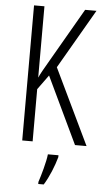

<svg xmlns="http://www.w3.org/2000/svg" viewBox="-62 -752 539 1011"><g transform="rotate(5 208.0 -246.5)"><path d="M416 0 224 -400 406 -714H346L186 -437C158 -389 139 -356 131 -337V-714H76V0H131V-276L187 -353L355 0ZM273 71V61H217C213 101 192 174 180 210V221H209C236 178 260 118 273 71Z"/></g></svg>

Font: Noto Sans Devanagari ExtraCondensed Light
Style: Regular
Weight: 300
Width: 2
Designer: Jelle Bosma - Monotype Design Team
Foundry: Monotype Imaging Inc.
Version: Version 2.004